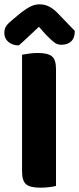

<svg xmlns="http://www.w3.org/2000/svg" viewBox="-32 -861 366 888"><path d="M154 7Q107 7 88.5 -9Q70 -25 70 -67V-608Q81 -610 101.5 -613Q122 -616 143 -616Q188 -616 207.5 -601Q227 -586 227 -542V-1Q216 2 196 4.5Q176 7 154 7ZM148 -737Q125 -716 101.5 -693.5Q78 -671 55 -651Q26 -651 7 -667Q-12 -683 -12 -708Q-12 -728 -2.5 -741.5Q7 -755 31 -774L66 -803Q92 -823 111.5 -832Q131 -841 150 -841Q174 -841 193.5 -831.5Q213 -822 233 -802L314 -718Q314 -686 297.5 -670Q281 -654 252 -654Q233 -654 218 -665.5Q203 -677 180 -701Z"/></svg>

Font: Baloo Tammudu 2
Style: Bold
Weight: 700
Designer: Maithili Shingre, Omkar Shende and Ek Type
Foundry: Ek Type
Version: Version 1.640;hotconv 1.0.111;makeotfexe 2.5.65597; ttfautoh